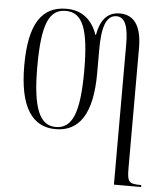

<svg xmlns="http://www.w3.org/2000/svg" viewBox="-55 -592 752 880"><g transform="rotate(5 321.5 -152.0)"><path d="M502 -407V240H627V231H624C568 231 562 222 562 156V-393C562 -496 526 -544 461 -544C400 -544 371 -500 360 -436H358C333 -508 284 -544 216 -544C103 -544 45 -462 45 -268C45 -75 107 10 213 10C320 10 381 -72 381 -262V-372C381 -468 397 -530 447 -530C486 -530 502 -487 502 -407ZM213 0C140 0 105 -75 105 -268C105 -463 136 -534 213 -534C290 -534 321 -462 321 -268C321 -69 287 0 213 0Z"/></g></svg>

Font: Noto Serif Display ExtraCondensed Light
Style: Regular
Weight: 300
Width: 2
Designer: Monotype Design Team
Foundry: Monotype Imaging Inc.
Version: Version 2.009